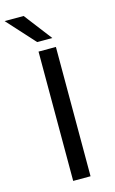

<svg xmlns="http://www.w3.org/2000/svg" viewBox="-157 -952 603 1004"><g transform="rotate(-15 144.0 -450.0)"><path d="M108 -700H202V0H108ZM-22 -900H81L196 -750H114Z"/></g></svg>

Font: Golos UI VF
Style: Regular
Weight: 400
Designer: A.Korolkova, Vitaly Kuzmin
Foundry: ParaType Ltd
Version: Version 2.000